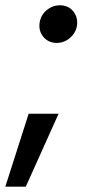

<svg xmlns="http://www.w3.org/2000/svg" viewBox="-42 -532 334 720"><path d="M-22 168 65.4 -105.5H177.7L54.7 168ZM170.9 -371.1Q139.6 -371.1 120.6 -393.8Q101.6 -416.5 106.9 -448.7Q111.8 -476.6 133.5 -494.4Q155.3 -512.2 182.1 -512.2Q214.4 -512.2 232.7 -489.5Q251 -466.8 246.6 -435.5Q242.2 -408.7 220.5 -389.9Q198.7 -371.1 170.9 -371.1Z"/></svg>

Font: Inter 20pt Medium
Style: Italic
Weight: 500
Italic angle: -9.3988°
Version: Version 4.001;git-66647c0bb